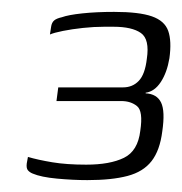

<svg xmlns="http://www.w3.org/2000/svg" viewBox="-20 -556 307 323"><path d="M127 -253Q103 -253 76 -255.5Q49 -258 35 -264Q30 -266 27 -269.5Q24 -273 25 -281L27 -292Q44 -287 68 -283Q92 -279 125 -279Q165 -279 188.5 -290.5Q212 -302 216 -336Q221 -369 210.5 -377.5Q200 -386 184 -386H75L78 -409H187Q203 -409 213.5 -420Q224 -431 227 -457Q232 -490 217 -500.5Q202 -511 171 -511Q166 -511 162.5 -511Q159 -511 155 -511Q138 -511 119.5 -509Q101 -507 86 -504Q71 -501 64 -498L66 -511Q67 -518 71 -521.5Q75 -525 84 -527Q95 -531 118.5 -533.5Q142 -536 172 -536Q214 -536 235.5 -528.5Q257 -521 263 -504Q269 -487 265 -458Q261 -434 250.5 -418Q240 -402 225 -400V-399Q244 -398 251 -383.5Q258 -369 253 -335Q249 -303 235 -285Q221 -267 194.5 -260Q168 -253 127 -253Z"/></svg>

Font: Genos Thin Light
Style: Italic
Weight: 300
Italic angle: -8°
Version: Version 1.010